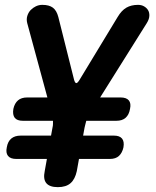

<svg xmlns="http://www.w3.org/2000/svg" viewBox="-20 -760 640 790"><path d="M218 10Q184 10 170.5 -6.5Q157 -23 164 -56L173 -106H47Q23 -106 13 -118.5Q3 -131 8 -154Q12 -178 26.5 -190Q41 -202 65 -202H190L196 -235Q198 -243 198 -250V-263H74Q50 -263 40.5 -275.5Q31 -288 35 -312Q40 -335 54 -347Q68 -359 92 -359H175L92 -665Q88 -681 92.5 -695Q97 -709 106 -718.5Q115 -728 127.5 -734Q140 -740 154 -740Q182 -740 197.5 -728.5Q213 -717 220 -690L285 -431Q289 -418 294 -418Q299 -418 307 -431L464 -690Q480 -717 500 -728.5Q520 -740 548 -740Q562 -740 572.5 -734Q583 -728 589 -718.5Q595 -709 594.5 -695Q594 -681 584 -665L392 -359H476Q500 -359 510 -347Q520 -335 515 -312Q511 -288 497 -275.5Q483 -263 459 -263H335Q333 -256 331.5 -249.5Q330 -243 328 -235L322 -202H449Q472 -202 482 -190Q492 -178 488 -154Q483 -131 469.5 -118.5Q456 -106 432 -106H305L296 -56Q289 -23 270.5 -6.5Q252 10 218 10Z"/></svg>

Font: Maple Mono
Style: Bold Italic
Weight: 700
Italic angle: -10°
Monospace: yes
Designer: subframe7536
Version: Version 7.000